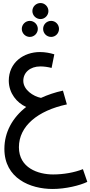

<svg xmlns="http://www.w3.org/2000/svg" viewBox="-20 -861 597 1269"><path d="M248 -735C276 -735 300 -759 300 -788C300 -817 276 -841 248 -841C218 -841 194 -817 194 -788C194 -759 218 -735 248 -735ZM177 -617C206 -617 230 -641 230 -670C230 -699 206 -723 177 -723C148 -723 124 -699 124 -670C124 -641 148 -617 177 -617ZM318 -617C347 -617 370 -641 370 -670C370 -699 347 -723 318 -723C288 -723 265 -699 265 -670C265 -641 288 -617 318 -617ZM328 388C413 388 508 365 557 341L528 257C472 279 401 292 331 292C232 292 105 249 105 112C105 -28 230 -130 422 -171L396 -262C344 -251 295 -234 251 -214C200 -224 134 -267 134 -327C134 -381 178 -422 247 -422C271 -422 298 -418 321 -412L339 -502C310 -511 277 -517 244 -517C136 -517 38 -448 38 -327C39 -244 91 -182 153 -154C63 -84 9 12 9 123C9 318 180 388 328 388Z"/></svg>

Font: Noto Sans Arabic SemCond Med
Style: Regular
Weight: 500
Width: 4
Designer: Monotype Design Team, Nadine Chahine, Nizar Qandah and Khaled Hosny
Foundry: Monotype Imaging Inc.
Version: Version 2.012